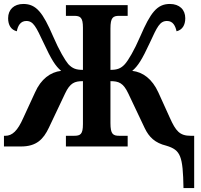

<svg xmlns="http://www.w3.org/2000/svg" viewBox="-20 -740 1014 970"><path d="M907 210H961V-54H943C888 -54 868 -78 838 -145L780 -273C749 -341 702 -376 648 -382C677 -406 698 -440 737 -524C774 -604 787 -634 824 -634C854 -634 866 -609 872 -582C901 -589 916 -613 916 -648C916 -691 887 -720 838 -720C773 -720 740 -675 689 -557C658 -485 628 -435 611 -416C591 -394 572 -387 538 -387V-596C538 -652 551 -660 583 -660H625V-714H313V-660H354C386 -660 399 -652 399 -600V-387C364 -387 346 -394 325 -416C309 -435 279 -485 248 -557C197 -675 164 -720 98 -720C50 -720 21 -691 21 -648C21 -613 36 -589 65 -582C70 -609 83 -634 113 -634C149 -634 162 -604 200 -524C239 -440 260 -406 289 -382C235 -376 187 -341 157 -273L98 -145C69 -79 42 -54 7 -54H0V0H86C164 0 199 -36 227 -95L309 -268C334 -321 357 -330 399 -330V-113C399 -61 386 -54 354 -54H313V0H625V-54H583C551 -54 538 -62 538 -118V-330C580 -330 603 -321 628 -268L711 -93C733 -47 763 -18 820 -4C893 18 904 48 907 210Z"/></svg>

Font: Noto Serif Condensed ExtraBold
Style: Regular
Weight: 800
Width: 3
Designer: Monotype Design Team
Foundry: Monotype Imaging Inc.
Version: Version 2.013